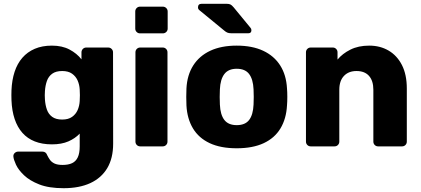

<svg xmlns="http://www.w3.org/2000/svg" viewBox="-20 -770 2214 1010"><path d="M314.4 220Q237.2 220 186.7 200.2Q136.2 180.4 106.6 152.1Q76.9 123.9 64.1 96.3Q51.4 68.6 50.4 53Q49.4 42.4 57.3 34.9Q65.3 27.5 75.5 27.5H202.6Q212.5 27.5 218.8 32.3Q225.1 37 229.1 47.9Q234.5 58.9 242.7 70.7Q250.9 82.5 266.6 90.1Q282.4 97.6 309.4 97.6Q339.4 97.6 359.2 88.3Q379 79 389.1 57.6Q399.3 36.1 399.3 0V-67.1Q375.5 -41.9 339.7 -26.2Q303.9 -10.6 253.1 -10.6Q202 -10.6 163.1 -26Q124.1 -41.4 97.9 -71.1Q71.6 -100.8 57.1 -143.8Q42.6 -186.8 40.4 -242.6Q39.4 -269.4 40.4 -295.5Q42.6 -348.9 56.8 -392.2Q71 -435.5 97.6 -466.1Q124.1 -496.7 163.1 -513.4Q202 -530 253.1 -530Q307 -530 345.6 -509.5Q384.3 -489 408.6 -457.9V-494.5Q408.6 -505.1 415.9 -512.6Q423.1 -520 433.8 -520H549.1Q559.7 -520 567.2 -512.6Q574.6 -505.1 574.6 -494.5L575.2 -14.4Q575.2 62.1 544.4 114.1Q513.5 166.1 455.3 193.1Q397.1 220 314.4 220ZM307.2 -141.1Q339.2 -141.1 358.9 -155Q378.6 -168.9 388.3 -190.9Q397.9 -213 399.3 -238.4Q400.3 -249 400.3 -269.1Q400.3 -289.1 399.3 -299.1Q397.9 -324.5 388.3 -346.6Q378.6 -368.6 358.9 -382.5Q339.2 -396.4 307.2 -396.4Q274.2 -396.4 254.7 -382.3Q235.2 -368.1 226.8 -344.3Q218.4 -320.4 216.4 -291.1Q214.7 -268.7 216.4 -246.4Q218.4 -217.1 226.8 -193.2Q235.2 -169.4 254.7 -155.2Q274.2 -141.1 307.2 -141.1Z M717.6 0Q707 0 699.8 -7.2Q692.5 -14.5 692.5 -25.1V-494.9Q692.5 -505.5 699.8 -512.8Q707 -520 717.6 -520H835.9Q846.5 -520 853.7 -512.8Q861 -505.5 861 -494.9V-25.1Q861 -14.5 853.7 -7.2Q846.5 0 835.9 0ZM716.6 -594.5Q706 -594.5 698.8 -601.8Q691.5 -609 691.5 -619.6V-709.5Q691.5 -720.1 698.8 -727.6Q706 -735 716.6 -735H836.5Q847.1 -735 854.6 -727.6Q862 -720.1 862 -709.5V-619.6Q862 -609 854.6 -601.8Q847.1 -594.5 836.5 -594.5Z M1225.2 10Q1140.7 10 1083.2 -16.9Q1025.6 -43.8 995.1 -94.5Q964.6 -145.3 960.8 -214.9Q959.8 -234.9 959.8 -260.3Q959.8 -285.8 960.8 -305.1Q964.6 -375.7 996.7 -426Q1028.8 -476.2 1086.3 -503.1Q1143.9 -530 1225.2 -530Q1306.6 -530 1364.2 -503.1Q1421.7 -476.2 1453.8 -426Q1485.9 -375.7 1489.7 -305.1Q1491.4 -285.8 1491.4 -260.3Q1491.4 -234.9 1489.7 -214.9Q1485.9 -145.3 1455.4 -94.5Q1424.9 -43.8 1367.3 -16.9Q1309.7 10 1225.2 10ZM1225.2 -111.7Q1269.6 -111.7 1290.5 -138.9Q1311.4 -166.1 1313.8 -219.9Q1314.8 -234.9 1314.8 -260Q1314.8 -285.1 1313.8 -300.1Q1311.4 -353 1290.5 -380.6Q1269.6 -408.3 1225.2 -408.3Q1181.5 -408.3 1160.3 -380.6Q1139.1 -353 1136.7 -300.1Q1135.7 -285.1 1135.7 -260Q1135.7 -234.9 1136.7 -219.9Q1139.1 -166.1 1160.3 -138.9Q1181.5 -111.7 1225.2 -111.7ZM1197.1 -595Q1183.4 -595 1175.3 -598.7Q1167.3 -602.4 1159.3 -609.4L1026.5 -718.4Q1021.5 -723.5 1021.5 -730.6Q1021.5 -750 1040.5 -750H1172.1Q1184.6 -750 1191.9 -746.6Q1199.2 -743.2 1209.1 -731.4L1297.5 -624Q1302.5 -619 1302.5 -611Q1302.5 -595 1286.5 -595Z M1614.6 0Q1604 0 1596.8 -7.2Q1589.5 -14.5 1589.5 -25.1V-494.9Q1589.5 -505.5 1596.8 -512.8Q1604 -520 1614.6 -520H1730.4Q1741 -520 1748.2 -512.8Q1755.5 -505.5 1755.5 -494.9V-456.6Q1781.2 -487.9 1823.2 -508.9Q1865.1 -530 1922.2 -530Q1979.6 -530 2024.2 -503.9Q2068.7 -477.9 2094.4 -427.7Q2120 -377.5 2120 -304.1V-25.1Q2120 -14.5 2112.7 -7.2Q2105.5 0 2094.9 0H1969.1Q1958.5 0 1951.3 -7.2Q1944 -14.5 1944 -25.1V-297.9Q1944 -344.8 1921.3 -370.6Q1898.5 -396.4 1855.4 -396.4Q1813.7 -396.4 1789.3 -370.6Q1764.9 -344.8 1764.9 -297.9V-25.1Q1764.9 -14.5 1757.6 -7.2Q1750.4 0 1739.7 0Z"/></svg>

Font: Rubik Light
Style: Regular
Weight: 300
Designer: Hubert and Fischer
Foundry: Hubert and Fischer
Version: Version 2.300;gftools[0.9.30]